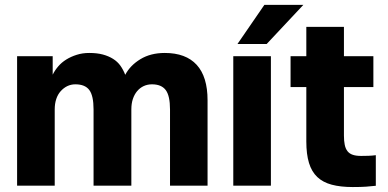

<svg xmlns="http://www.w3.org/2000/svg" viewBox="-20 -760 1589 786"><path d="M50 0H204V-312Q204 -335.7 210.3 -354.6Q216.5 -373.5 228.6 -386.9Q240.7 -400.3 255.8 -407.6Q271 -414.8 288.5 -414.8Q328.2 -414.8 345.6 -391.5Q363 -368.1 363 -312V0H517.7V-312Q517.7 -336 523.9 -354.7Q530.2 -373.5 541.4 -386.9Q552.7 -400.3 568.2 -407.6Q583.7 -414.8 602.2 -414.8Q640.7 -414.8 658.3 -391.5Q676 -368.1 676 -312V0H829.7V-349.5Q829.7 -446 785.2 -494.6Q740.7 -543.2 654.6 -543.2Q596.5 -543.2 554.7 -517.7Q512.8 -492.2 492.7 -453.8Q484.5 -474.8 472.8 -491.2Q461 -507.7 442.9 -519Q424.8 -530.4 401.1 -536.8Q377.4 -543.2 345.2 -543.2Q317.5 -543.2 293.9 -535.6Q270.2 -528.1 251.1 -516.2Q232 -504.3 218.3 -488.2Q204.5 -472.1 195.7 -454.3V-530H50Z M935 0H1089V-530H935ZM952.2 -580H1071.8L1221.8 -740H1062.2Z M1424 5.7Q1457.8 5.7 1478.6 4.2Q1499.3 2.7 1518.5 0.5V-124.7Q1503.5 -122.7 1488.5 -122.2Q1473.5 -121.7 1458.5 -121.7Q1437.7 -121.7 1424.2 -126.3Q1410.6 -130.8 1402.6 -141Q1394.6 -151.1 1391.3 -167Q1388 -182.8 1388 -205.2V-403.7H1508.5V-530H1388V-650H1234V-530H1169.5V-403.7H1234V-180.7Q1234 -128.9 1244.9 -93Q1255.8 -57.2 1278.9 -35.3Q1302 -13.5 1338.1 -3.9Q1374.1 5.7 1424 5.7Z"/></svg>

Font: Golos Text VF
Style: Regular
Weight: 400
Designer: A.Korolkova, Vitaly Kuzmin
Foundry: ParaType Ltd
Version: Version 2.005